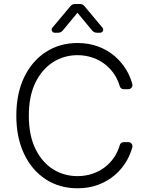

<svg xmlns="http://www.w3.org/2000/svg" viewBox="-20 -958 766 987"><path d="M215.6 -35.9Q143.8 -82.7 104.4 -165.8Q63.9 -249.6 63.9 -363.3Q63.9 -477.6 104.4 -561.1Q144.2 -644.5 215.6 -690.7Q286.9 -736.9 378.2 -736.9Q436.4 -736.9 484.7 -718.8Q533 -701 571 -668.3Q608 -636 632.8 -593Q650.6 -561.1 660.2 -525.9Q660.9 -522.4 660.9 -520.6Q660.9 -512.1 654.8 -505.9Q648.8 -499.6 639.9 -499.6H615.4Q608.7 -499.6 603 -503.9Q597.3 -508.2 595.5 -514.9Q587.7 -542.6 572.4 -568.5Q552.6 -600.9 523.8 -624.3Q494.7 -648.1 457.7 -661.2Q420.1 -674.4 378.2 -674.4Q309.7 -674.4 252.5 -638.5Q195.7 -601.9 161.9 -533Q128.2 -463.4 128.2 -363.3Q128.2 -262.8 161.9 -193.2Q196 -123.6 252.5 -88.1Q309.3 -52.6 378.2 -52.6Q421.5 -52.6 457.7 -65.7Q494.3 -78.1 523.8 -102.3Q552.6 -125.7 572.4 -158Q587.4 -183.2 595.5 -211.6Q597.3 -218.4 602.8 -222.8Q608.3 -227.3 615.4 -227.3H639.9Q648.8 -227.3 654.8 -221.1Q660.9 -214.8 660.9 -206.3Q660.9 -204.5 660.2 -201Q650.9 -166.9 632.8 -133.9Q608 -90.6 571 -58.6Q533 -25.9 484.7 -8.2Q436.4 9.9 378.2 9.9Q286.6 9.9 215.6 -35.9ZM248.9 -815.3 342.3 -926.5Q346.6 -931.8 352.8 -934.7Q359 -937.5 366.1 -937.5H390.3Q404.8 -937.5 414.1 -926.5L507.1 -815.3Q510.7 -811.4 510.7 -805.4Q510.7 -799.4 506.4 -794.6Q502.1 -789.8 495.4 -789.8H477.6Q470.9 -789.8 464.5 -792.8Q458.1 -795.8 453.8 -801.1L378.2 -892.4L302.6 -801.1Q293 -789.8 278.8 -789.8H261Q254.3 -789.8 249.8 -794.6Q245.4 -799.4 245.4 -805.8Q245.4 -811.4 248.9 -815.3Z"/></svg>

Font: DeltaSans Light
Style: Regular
Weight: 300
Designer: Rasmus Andersson
Foundry: rsms
Version: Version 3.012